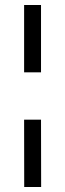

<svg xmlns="http://www.w3.org/2000/svg" viewBox="-20 -750 262 770"><path d="M76.7 -730H144.5V-460H76.7ZM76.7 -270H144.5L145 0H77.1Z"/></svg>

Font: XB Zar
Style: Italic
Weight: 400
Italic angle: -12°
Designer: Behnam
Foundry: Irmug
Version: Version 8.005 2009